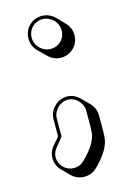

<svg xmlns="http://www.w3.org/2000/svg" viewBox="-115 -596 583 863"><g transform="rotate(-15 176.0 -165.0)"><path d="M85 -456C85 -432 94 -411 110 -395L146 -360C162 -344 182 -335 206 -335C252 -335 289 -372 289 -418C289 -442 280 -462 264 -478L229 -514C213 -530 192 -539 168 -539C122 -539 85 -502 85 -456ZM100 -76V2C98 5 96 8 94 10C75 34 50 53 50 91C50 114 59 135 74 150L109 185C124 200 145 209 168 209C191 209 211 201 227 185L235 177C251 161 269 139 281 119C297 91 302 69 302 33V-41C302 -64 292 -85 277 -100L242 -135C227 -150 206 -160 184 -160C139 -160 100 -121 100 -76ZM115 6V-76C115 -112 148 -145 184 -145C220 -145 252 -113 252 -76V-2C252 32 248 50 233 76C222 95 204 116 189 131L181 139C168 152 153 159 133 159C95 159 65 129 65 91C65 55 97 37 115 6ZM100 -456C100 -494 130 -524 168 -524C207 -524 239 -492 239 -453C239 -415 209 -385 171 -385C132 -385 100 -417 100 -456Z"/></g></svg>

Font: Blanket
Style: Poster
Weight: 900
Foundry: Cannot Into Space Fonts
Version: Version 0.9